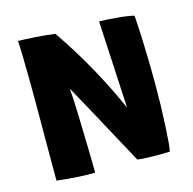

<svg xmlns="http://www.w3.org/2000/svg" viewBox="-96 -731 833 830"><g transform="rotate(-15 320.5 -315.5)"><path d="M230 3Q199.5 3.5 165.8 1.8Q132 0 103.5 -2.5Q75 -5 59.5 -7Q59.5 -12 59.5 -34.5Q59.5 -57 59.5 -92Q59.5 -127 59.5 -169.8Q59.5 -212.5 59.8 -258.5Q60 -304.5 60 -348.5Q60 -403 59.5 -456.8Q59 -510.5 58 -556.8Q57 -603 55 -633.5Q65 -633.5 85.5 -632.5Q106 -631.5 130.8 -630Q155.5 -628.5 179 -626.2Q202.5 -624 219 -621.5Q251.5 -574.5 281.8 -525.8Q312 -477 339.2 -427.8Q366.5 -378.5 390.8 -329.5Q415 -280.5 436 -233L415.5 -624.5Q430.5 -624.5 452.2 -623Q474 -621.5 497.2 -619.5Q520.5 -617.5 540.2 -614.5Q560 -611.5 570 -608.5Q571.5 -587 573.2 -559.2Q575 -531.5 576 -499.8Q577 -468 578 -434.2Q579 -400.5 579.5 -366.8Q580 -333 580 -302Q580 -251.5 578.8 -202.2Q577.5 -153 575.2 -110.8Q573 -68.5 570.5 -39.8Q568 -11 565 -1.5Q551 -1 535.2 -0.8Q519.5 -0.5 503.5 -0.5Q480 -0.5 457.8 -1.5Q435.5 -2.5 420.5 -5Q415.5 -14 403.8 -35.8Q392 -57.5 375 -88.8Q358 -120 338 -157Q318 -194 297 -232.8Q276 -271.5 255.5 -308.5Q235 -345.5 218 -376.5Q219.5 -362.5 221 -334Q222.5 -305.5 223.8 -268Q225 -230.5 226 -190.2Q227 -150 228 -111.8Q229 -73.5 229.5 -43.2Q230 -13 230 3Z"/></g></svg>

Font: Grandstander Thin
Style: Bold
Weight: 700
Version: Version 1.200